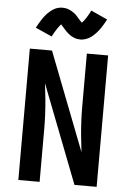

<svg xmlns="http://www.w3.org/2000/svg" viewBox="-63 -1024 726 1070"><g transform="rotate(5 300.0 -489.0)"><path d="M81 0V-735H205L418 -185L408 -275Q404 -317 402 -358.5Q400 -400 400 -441V-735H519V0H395L182 -550L192 -460Q196 -418 198 -376.5Q200 -335 200 -294V0ZM357 -810Q348 -810 339.5 -811.5Q331 -813 322 -816.5Q313 -820 306 -824Q299 -828 291 -834.5Q283 -841 277 -847Q271 -853 266 -859Q261 -865 254 -872.5Q247 -880 243 -885Q237 -878 232.5 -872Q228 -866 222 -857.5Q216 -849 209.5 -837.5Q203 -826 196 -813L104 -854Q111 -867 118 -879Q125 -891 131.5 -901Q138 -911 145 -920Q152 -929 159 -936.5Q166 -944 176 -952Q186 -960 196.5 -966Q207 -972 219 -975Q231 -978 243 -978Q252 -978 260.5 -976.5Q269 -975 278 -971.5Q287 -968 294 -964Q301 -960 309 -954Q317 -948 323 -941.5Q329 -935 334 -929Q339 -923 345.5 -916Q352 -909 357 -904Q363 -910 367.5 -916Q372 -922 378 -930.5Q384 -939 390.5 -950.5Q397 -962 404 -976L496 -934Q489 -921 482 -909Q475 -897 468.5 -887Q462 -877 455 -868.5Q448 -860 441 -852.5Q434 -845 424 -836.5Q414 -828 403.5 -822.5Q393 -817 381 -813.5Q369 -810 357 -810Z"/></g></svg>

Font: Zed Sans Extended
Style: Bold
Weight: 700
Width: 7
Designer: Belleve Invis
Foundry: Belleve Invis
Version: Version 1.0.0; ttfautohint (v1.8.4)